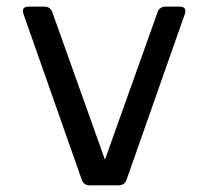

<svg xmlns="http://www.w3.org/2000/svg" viewBox="-20 -557 626 577"><path d="M250 0Q231.4 0 225.6 -17.1L50.8 -514.2Q48.8 -519.5 48.8 -524.4Q48.8 -537.1 66.9 -537.1H112.8Q131.3 -537.1 137.2 -520.5L295.4 -77.1L453.6 -520.5Q459.5 -537.1 478 -537.1H519Q537.1 -537.1 537.1 -524.4Q537.1 -519.5 535.2 -514.2L360.4 -17.1Q354.5 0 335.9 0Z"/></svg>

Font: Simply Mono
Style: Book
Weight: 400
Designer: Wojciech Kalinowski "wmk69" (wmk69@o2.pl)
Foundry: Wojciech Kalinowski "wmk69" (wmk69@o2.pl)
Version: Version 1.0.0